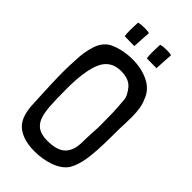

<svg xmlns="http://www.w3.org/2000/svg" viewBox="-267 -936 1019 1019"><g transform="rotate(45 242.0 -426.5)"><path d="M199 -759V-760Q199 -773 202 -815Q205 -857 205 -861Q197 -865 170 -865Q142 -865 125 -860Q125 -853 124 -837.5Q123 -822 123 -799Q123 -774 126 -759H129L197 -758ZM365 -759V-760Q365 -773 368 -815Q371 -857 371 -861Q363 -865 336 -865Q308 -865 291 -860Q291 -853 290 -837.5Q289 -822 289 -799Q289 -774 292 -759H295L363 -758ZM31 -484Q28 -439 28 -393Q28 -352 30 -302.5Q32 -253 33 -233L36 -170Q38 -76 76.5 -36Q115 4 192 11Q201 12 219 12Q277 12 329.5 -6Q382 -24 409 -60Q440 -110 447 -195L450 -228Q452 -262 452.5 -287.5Q453 -313 453 -330Q453 -398 455 -433Q456 -448 456 -480Q456 -554 437 -594Q418 -649 364.5 -675.5Q311 -702 243 -702Q167 -702 107 -673Q66 -650 49 -597Q32 -544 31 -484ZM369 -314Q368 -302 366 -261.5Q364 -221 364 -191Q361 -134 329.5 -105Q298 -76 227 -76Q183 -76 157 -93Q134 -109 123 -137.5Q112 -166 108.5 -212.5Q105 -259 105 -344Q105 -481 135.5 -548Q166 -615 243 -615Q304 -615 331.5 -580.5Q359 -546 361.5 -523Q364 -500 368 -430L369 -349Z"/></g></svg>

Font: Londrina Solid Light
Style: Regular
Weight: 300
Designer: Marcelo Magalhaes
Foundry: Marcelo Magalhães
Version: Version 1.002